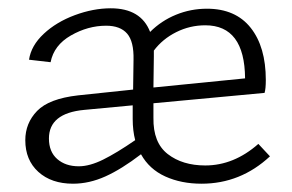

<svg xmlns="http://www.w3.org/2000/svg" viewBox="-20 -439 705 463"><path d="M631 -62Q560 4 466 4Q417 4 378.5 -13.5Q340 -31 320 -67Q273 -31 234 -13.5Q195 4 156 4Q104 4 72.5 -24.5Q41 -53 41 -101Q41 -142 69.5 -171.5Q98 -201 168 -209L301 -223L302 -295Q303 -339 286.5 -358Q270 -377 236 -377Q192 -377 151 -353.5Q110 -330 102 -289L50 -295Q55 -329 85.5 -357.5Q116 -386 160.5 -402.5Q205 -419 247 -419Q320 -419 342 -362Q369 -389 404.5 -403.5Q440 -418 479 -418Q548 -418 584.5 -372Q621 -326 621 -246Q621 -225 618 -215L350 -190V-155Q349 -95 384.5 -67.5Q420 -40 475 -40Q544 -40 603 -92ZM351 -303 350 -228 571 -250Q570 -378 475 -378Q438 -378 405 -361.5Q372 -345 351 -317ZM306 -101Q300 -124 300 -152V-185L183 -174Q98 -166 98 -105Q98 -73 118 -55.5Q138 -38 170 -38Q196 -38 228.5 -54Q261 -70 306 -101Z"/></svg>

Font: Isabella Sans
Style: Regular
Weight: 400
Designer: Original fonts by Christian Thalmann (Catharsis Fonts), Modifications by Cristiano Sobral
Version: Version 0.002;July 12, 2020;FontCreator 13.0.0.2655 64-bit; 